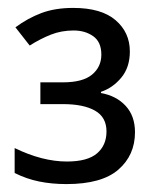

<svg xmlns="http://www.w3.org/2000/svg" viewBox="-20 -873 390 485"><path d="M165 -853Q236 -853 272 -822Q308 -791 308 -743Q308 -703 286.5 -677Q265 -651 235 -641V-638Q274 -631 297.5 -605.5Q321 -580 321 -539Q321 -481 279 -444.5Q237 -408 148 -408Q111 -408 79 -414.5Q47 -421 17 -436V-499Q87 -465 149 -465Q201 -465 225 -485.5Q249 -506 249 -541Q249 -577 220 -593.5Q191 -610 139 -610H82V-665H139Q189 -665 212.5 -684.5Q236 -704 236 -735Q236 -767 215.5 -781.5Q195 -796 166 -796Q135 -796 108.5 -785.5Q82 -775 55 -758L19 -804Q50 -827 84.5 -840Q119 -853 165 -853Z"/></svg>

Font: Noto Sans Historical
Style: Regular
Weight: 400
Designer: Monotype Design Team
Foundry: Monotype Imaging Inc.
Version: Version 2.013; ttfautohint (v1.8.4.7-5d5b)